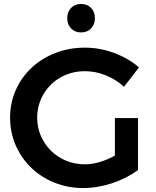

<svg xmlns="http://www.w3.org/2000/svg" viewBox="-20 -945 787 971"><path d="M390 -781Q359 -781 339.5 -801Q320 -821 320 -853Q320 -885 339.5 -905Q359 -925 390 -925Q421 -925 440.5 -905Q460 -885 460 -853Q460 -821 440.5 -801Q421 -781 390 -781ZM561 -348H678V-85Q651 -65 618 -48Q585 -31 549 -19Q513 -7 475 -0.5Q437 6 401 6Q323 6 255 -21.5Q187 -49 137.5 -97Q88 -145 59.5 -210Q31 -275 31 -350Q31 -425 60 -490Q89 -555 140 -602.5Q191 -650 260 -677Q329 -704 409 -704Q485 -704 557.5 -677Q630 -650 683 -604L607 -506Q567 -543 515 -564Q463 -585 409 -585Q358 -585 314 -567Q270 -549 237.5 -517Q205 -485 186.5 -442Q168 -399 168 -350Q168 -300 187 -257Q206 -214 238.5 -182Q271 -150 315 -132Q359 -114 410 -114Q446 -114 485.5 -126Q525 -138 561 -158Z"/></svg>

Font: QuotatisMedium
Style: Regular
Weight: 500
Designer: Julieta Ulanovsky
Foundry: Quotatis-Medium
Version: Version 4.000;PS 004.000;hotconv 1.0.88;makeotf.lib2.5.64775